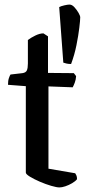

<svg xmlns="http://www.w3.org/2000/svg" viewBox="-20 -820 383 840"><path d="M240 0Q228 0 204 -7Q180 -14 154.5 -25Q129 -36 111 -47Q93 -58 93 -65V-443L15 -449Q15 -467 19 -478.5Q23 -490 26 -494L78 -500Q93 -502 97.5 -512Q102 -522 102 -542V-645Q115 -655 134.5 -664.5Q154 -674 170 -674L190 -661V-501L303 -500L313 -487Q312 -471 307 -458Q302 -445 298 -438L192 -442V-82L309 -62Q311 -59 314 -53Q317 -47 317 -36Q310 -27 295.5 -18.5Q281 -10 266 -5Q251 0 240 0ZM291 -540Q279 -540 271 -542Q263 -544 257 -546L239 -789Q246 -793 261 -796.5Q276 -800 284 -800Q295 -800 305.5 -788.5Q316 -777 323.5 -764Q331 -751 331 -744Q331 -732 327 -698.5Q323 -665 314.5 -622.5Q306 -580 291 -540Z"/></svg>

Font: Texturina Medium
Style: Regular
Weight: 500
Designer: Guillermo Torres Carreño
Foundry: Omnibus-Type
Version: Version 1.003